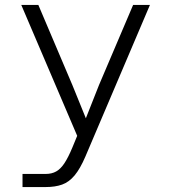

<svg xmlns="http://www.w3.org/2000/svg" viewBox="-20 -566 690 776"><path d="M273 -221 327 -88 380 -222 518 -546H586L325 67Q304 116 281.5 143Q259 170 231 180Q203 190 165 190H71V137H165Q189 137 207 127Q225 117 240.5 93.5Q256 70 273 29L292 -17L66 -546H135Z"/></svg>

Font: Azeret Mono Thin ExtraLight
Style: Regular
Weight: 250
Version: Version 1.002